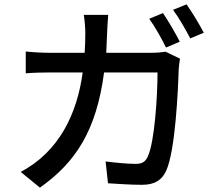

<svg xmlns="http://www.w3.org/2000/svg" viewBox="-20 -816 996 880"><path d="M75 -28 163 44C327 -72 422 -218 457 -484H702C702 -380 689 -164 657 -98C646 -74 631 -65 602 -65C563 -65 512 -70 464 -76L475 24C523 27 579 31 631 31C689 31 722 10 742 -34C784 -128 796 -402 799 -498C800 -511 802 -531 805 -547L739 -579C720 -576 698 -574 673 -574H467C468 -603 470 -635 471 -667C472 -690 474 -726 476 -748H364C368 -726 371 -686 371 -665C371 -633 370 -602 368 -574H214C177 -574 134 -576 98 -580V-480C134 -483 179 -484 214 -484H359C333 -292 250 -121 75 -28ZM741 -598 804 -625C785 -663 750 -722 727 -756L664 -730C690 -694 722 -637 741 -598ZM852 -640 914 -666C896 -701 860 -761 835 -796L773 -771C800 -735 831 -680 852 -640Z"/></svg>

Font: Kinto Sans Med
Style: Regular
Weight: 500
Designer: Authors: Ryoko NISHIZUKA  (kana & ideographs); Paul D. Hunt (Latin, Greek & Cyrillic); Wenlong ZHANG  (bopomofo); Sandol
Foundry: Adobe Systems Incorporated, ookami Inc.
Version: Version 0.001